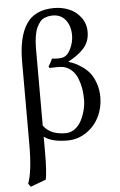

<svg xmlns="http://www.w3.org/2000/svg" viewBox="-61 -740 637 1021"><g transform="rotate(-5 257.0 -230.0)"><path d="M287.1 -381.8Q275.9 -383.8 252 -383.8Q234.4 -383.8 215.8 -382.8L210.9 -390.1Q224.1 -410.6 232.9 -431.2Q247.6 -429.2 263.2 -429.2Q279.3 -429.2 287.1 -431.2Q315.4 -436.5 332.8 -473.1Q350.1 -509.8 350.1 -545.9Q350.1 -595.2 325.2 -627.2Q300.3 -659.2 256.8 -659.2Q244.6 -659.2 234.4 -657.2Q224.1 -655.3 211.4 -650.1Q198.7 -645 189 -633.1Q179.2 -621.1 170.7 -603.3Q162.1 -585.4 157.5 -556.6Q152.8 -527.8 152.8 -490.2V-80.6Q189 -29.8 271 -29.8Q298.8 -29.8 321.3 -46.9Q343.8 -64 356.9 -90.6Q370.1 -117.2 377 -145.5Q383.8 -173.8 383.8 -200.2Q383.8 -230.5 379.2 -258.3Q374.5 -286.1 364 -312.7Q353.5 -339.4 333.7 -357.9Q314 -376.5 287.1 -381.8ZM152.8 -21.5V61Q152.8 162.1 144 207L61 237.8L48.8 220.2Q73.2 156.7 73.2 9.8V-429.2Q73.2 -561 118.9 -629.6Q164.6 -698.2 267.1 -698.2Q309.1 -698.2 346.4 -682.9Q383.8 -667.5 408.9 -634.3Q434.1 -601.1 434.1 -556.2Q434.1 -529.8 425.5 -507.3Q417 -484.9 400.1 -467Q383.3 -449.2 364 -435.5Q344.7 -421.9 317.9 -407.2Q336.4 -400.9 351.6 -394.3Q366.7 -387.7 390.6 -371.1Q414.6 -354.5 430.7 -334.2Q446.8 -314 459 -279.8Q471.2 -245.6 471.2 -204.1Q471.2 -147.9 446.8 -99.1Q422.4 -50.3 377.2 -20.3Q332 9.8 276.9 9.8Q193.4 9.8 152.8 -21.5Z"/></g></svg>

Font: Linux Biolinum G
Style: Regular
Weight: 400
Designer: Philipp H. Poll
Foundry: Philipp H. Poll
Version: Version 1.1.0 ; ttfautohint (v1.6)